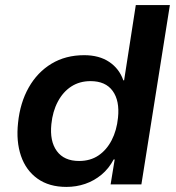

<svg xmlns="http://www.w3.org/2000/svg" viewBox="-20 -725 694 755"><path d="M241 10Q173 10 127.5 -22.5Q82 -55 62.5 -112Q43 -169 51 -242Q59 -321 93 -381Q127 -441 182.5 -474.5Q238 -508 311 -508Q370 -508 409.5 -481.5Q449 -455 465 -409H468L514 -705H648L536 0H415L431 -98H427Q408 -62 379 -38Q350 -14 315 -2Q280 10 241 10ZM291 -92Q335 -92 367 -113.5Q399 -135 419 -173.5Q439 -212 444 -262Q451 -329 423 -367.5Q395 -406 336 -406Q293 -406 260.5 -385Q228 -364 207.5 -325.5Q187 -287 182 -237Q175 -170 203.5 -131Q232 -92 291 -92Z"/></svg>

Font: Nunito Sans 8pt
Style: Bold Italic
Weight: 700
Italic angle: -9°
Version: Version 3.101;gftools[0.9.27]